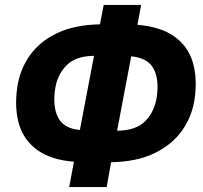

<svg xmlns="http://www.w3.org/2000/svg" viewBox="-20 -744 820 774"><path d="M259 10 278 -92Q184 -100 130 -139.5Q76 -179 57 -242.5Q38 -306 49 -388Q59 -462 99.5 -519.5Q140 -577 210.5 -610.5Q281 -644 383 -646L398 -724H549L534 -644Q629 -636 683.5 -596.5Q738 -557 757 -493.5Q776 -430 765 -348Q755 -276 714.5 -218.5Q674 -161 603 -126.5Q532 -92 428 -90L410 10ZM302 -220 359 -519Q284 -518 247 -479.5Q210 -441 202 -383Q192 -313 214.5 -269.5Q237 -226 302 -220ZM452 -217Q529 -218 566 -256Q603 -294 612 -353Q622 -423 599.5 -466.5Q577 -510 509 -517Z"/></svg>

Font: Noto Sans Condensed ExtraBold
Style: Italic
Weight: 800
Width: 3
Italic angle: -12°
Designer: Monotype Design Team
Foundry: Monotype Imaging Inc.
Version: Version 2.013; ttfautohint (v1.8.4.7-5d5b)